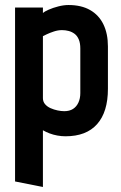

<svg xmlns="http://www.w3.org/2000/svg" viewBox="-20 -531 484 765"><path d="M410 -177V-346Q410 -397 392 -434Q374 -471 339 -491Q304 -511 253 -511Q234 -511 212.5 -505.5Q191 -500 174 -492.5Q157 -485 151 -479V-501H40V192L151 214V-12Q163 -5 177.5 0.5Q192 6 208.5 9Q225 12 241 12Q324 12 367 -36.5Q410 -85 410 -177ZM300 -338V-160Q300 -139 292.5 -122.5Q285 -106 271 -97Q257 -88 236 -88Q224 -88 209.5 -91Q195 -94 181.5 -100Q168 -106 159.5 -116Q151 -126 151 -140V-387Q155 -389 166.5 -394.5Q178 -400 194.5 -405.5Q211 -411 227 -411Q241 -411 254 -407.5Q267 -404 277.5 -396Q288 -388 294 -373.5Q300 -359 300 -338Z"/></svg>

Font: Advent Pro
Style: Bold
Weight: 700
Designer: VivaRado, Andreas Kalpakidis
Foundry: VivaRado, Andreas Kalpakidis
Version: Version 3.000